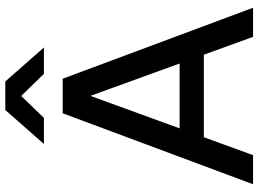

<svg xmlns="http://www.w3.org/2000/svg" viewBox="-142 -808 951 706"><g transform="rotate(-90 333.0 -455.5)"><path d="M8 0 269 -700H396L657 0H550L325 -620H341L115 0ZM119 -181 154 -270H513L548 -181ZM156 -769 281 -911H386L511 -769H414L304 -882H361L252 -769Z"/></g></svg>

Font: SUSE Medium
Style: Regular
Weight: 500
Designer: Rene Bieder
Foundry: SUSE
Version: Version 1.000